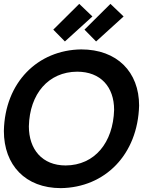

<svg xmlns="http://www.w3.org/2000/svg" viewBox="-21 -961 789 991"><path d="M254 -808 314 -747 456 -876 388 -941ZM415 -808 475 -747 617 -876 549 -941ZM318 -107C196 -107 128 -191 128 -309C132 -477 229 -590 377 -591C499 -591 568 -512 568 -394C563 -225 468 -108 318 -107ZM-1 -285C-1 -109 110 10 293 10C521 7 690 -163 697 -416C697 -590 583 -706 398 -706C174 -703 4 -536 -1 -285Z"/></svg>

Font: Cantarell
Style: BoldOblique
Weight: 700
Italic angle: -8°
Designer: Dave Crossland
Version: Version 0.024